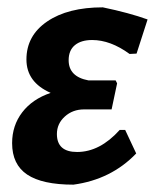

<svg xmlns="http://www.w3.org/2000/svg" viewBox="-20 -494 426 523"><path d="M180 9Q95 9 54 -18.5Q13 -46 13 -104Q13 -152 40.5 -188Q68 -224 118 -241Q52 -270 52 -332Q52 -397 108.5 -435.5Q165 -474 260 -474Q332 -459 382 -441L352 -348L333 -347Q281 -385 231 -385Q201 -385 184 -371Q167 -357 167 -330Q167 -285 221 -275H295L299 -267L284 -196H209Q178 -196 156.5 -176.5Q135 -157 135 -129Q135 -80 190 -80Q252 -80 306 -140H321L351 -76Q283 -5 180 9Z"/></svg>

Font: Alegreya Sans
Style: Bold Italic
Weight: 700
Italic angle: -7°
Designer: Juan Pablo del Peral
Foundry: Huerta Tipografica
Version: Version 2.007